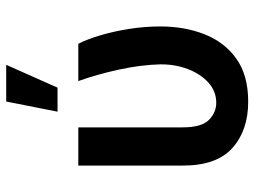

<svg xmlns="http://www.w3.org/2000/svg" viewBox="-122 -700 832 628"><g transform="rotate(-90 294.0 -386.0)"><path d="M66.4 -545.9H191.4V-204.6Q191.4 -142.6 215.8 -118.7Q240.2 -94.7 271.5 -94.7Q309.6 -94.7 337.9 -120.4Q366.2 -146 382.1 -187.7Q397.9 -229.5 397.5 -277.3Q396 -340.8 380.4 -412.8Q364.7 -484.9 342.8 -545.9H464.8Q480 -516.1 492.9 -472.2Q505.9 -428.2 513.7 -377.9Q521.5 -327.6 521.5 -277.3Q521.5 -198.7 496.1 -133.5Q470.7 -68.4 416.5 -29.3Q362.3 9.8 275.4 9.8Q181.6 9.8 123.8 -42Q65.9 -93.8 66.4 -206.1ZM242.7 -613.8 275.9 -781.7H396L321.3 -613.8Z"/></g></svg>

Font: Inter Semi Bold
Style: Regular
Weight: 600
Designer: Rasmus Andersson
Foundry: rsms
Version: Version 4.000;git-e0f93cc